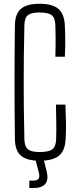

<svg xmlns="http://www.w3.org/2000/svg" viewBox="-20 -824 403 992"><path d="M184.5 6.5Q119.5 6.5 88.8 -19.2Q58 -45 57 -104.5Q56 -186 55.5 -258.2Q55 -330.5 55 -399.5Q55 -468.5 55.5 -540.8Q56 -613 57 -693.5Q58 -753 88.5 -778.8Q119 -804.5 183.5 -804.5Q250 -804.5 281 -778.8Q312 -753 315 -693.5Q316.5 -663.5 317 -638Q317.5 -612.5 317 -587Q316.5 -561.5 315 -531H266Q267 -562 267.2 -587.5Q267.5 -613 267.2 -638.5Q267 -664 266 -694.5Q264.5 -732.5 246.5 -746Q228.5 -759.5 183.5 -759.5Q142 -759.5 124.5 -746Q107 -732.5 106 -694.5Q104 -605.5 103.2 -534.8Q102.5 -464 102.5 -399.2Q102.5 -334.5 103.2 -264Q104 -193.5 106 -104Q107 -66 124.8 -52.2Q142.5 -38.5 184.5 -38.5Q231 -38.5 249.8 -52.2Q268.5 -66 270 -104Q271 -127 271 -151.2Q271 -175.5 270.5 -207.2Q270 -239 269 -283.5H318Q320.5 -225 321 -185.5Q321.5 -146 319 -104.5Q316 -45 284.2 -19.2Q252.5 6.5 184.5 6.5ZM131.5 147.5V109H152.5Q173.5 109 180 98.2Q186.5 87.5 179.5 63L162.5 -1H205.5L221.5 63Q231.5 104.5 214 126Q196.5 147.5 153 147.5Z"/></svg>

Font: Big Shoulders Text ExtraLight
Style: Regular
Weight: 250
Version: Version 2.002